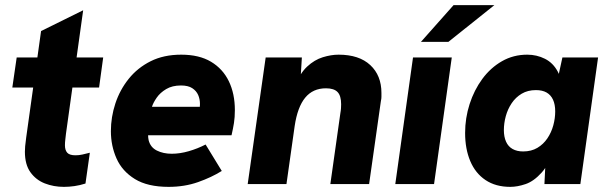

<svg xmlns="http://www.w3.org/2000/svg" viewBox="-20 -717 2370 748"><path d="M229 11Q189 11 154.5 -2.5Q120 -16 98.5 -46Q77 -76 77 -126Q77 -136 78 -147.5Q79 -159 82 -181L140 -596L304 -677L237 -196Q236 -186 234.5 -174Q233 -162 233 -151Q233 -132 242 -122Q251 -112 274 -112Q288 -112 301 -115Q314 -118 330 -122L313 -2Q291 5 270 8Q249 11 229 11ZM28 -376 45 -493H382L366 -376Z M637 11Q555 11 505.5 -19.5Q456 -50 434 -99.5Q412 -149 412 -206Q412 -261 429.5 -314Q447 -367 481.5 -410Q516 -453 567 -478.5Q618 -504 686 -504Q756 -504 802 -476.5Q848 -449 871.5 -400.5Q895 -352 895 -288Q895 -260 891.5 -238Q888 -216 882 -190H557Q557 -185 557.5 -180.5Q558 -176 559 -171Q566 -143 591 -130.5Q616 -118 649 -118Q681 -118 715.5 -128Q750 -138 781 -154L844 -51Q804 -26 751.5 -7.5Q699 11 637 11ZM753 -273Q756 -283 757.5 -293Q759 -303 759 -312Q759 -331 752 -347Q745 -363 729 -373.5Q713 -384 685 -384Q651 -384 627.5 -370Q604 -356 590.5 -336.5Q577 -317 572 -301H804Z M945 0 1015 -493H1156L1149 -377L1129 -381Q1148 -431 1176.5 -457.5Q1205 -484 1237.5 -494Q1270 -504 1299 -504Q1379 -504 1422.5 -463.5Q1466 -423 1466 -355Q1466 -348 1466 -340Q1466 -332 1464 -324L1418 0H1267L1306 -276Q1308 -287 1308.5 -295.5Q1309 -304 1309 -311Q1309 -344 1295 -358.5Q1281 -373 1250 -373Q1199 -373 1169 -336.5Q1139 -300 1128 -226L1096 0Z M1520 0 1589 -493H1740L1671 0ZM1620 -554 1747 -697H1906L1727 -554Z M1968 11Q1911 11 1871.5 -15.5Q1832 -42 1812 -89.5Q1792 -137 1792 -199Q1792 -257 1809.5 -311.5Q1827 -366 1859 -409.5Q1891 -453 1935.5 -478.5Q1980 -504 2034 -504Q2071 -504 2103 -488Q2135 -472 2153.5 -437Q2172 -402 2167 -343L2144 -369L2171 -493H2310L2241 0H2101L2107 -122L2143 -148Q2121 -79 2090.5 -45Q2060 -11 2028 0Q1996 11 1968 11ZM2018 -127Q2050 -127 2073.5 -141Q2097 -155 2112.5 -178Q2128 -201 2135.5 -228.5Q2143 -256 2143 -283Q2143 -310 2134.5 -328.5Q2126 -347 2109.5 -356.5Q2093 -366 2068 -366Q2036 -366 2012.5 -352Q1989 -338 1973.5 -315Q1958 -292 1950.5 -264.5Q1943 -237 1943 -210Q1943 -184 1951.5 -165Q1960 -146 1977 -136.5Q1994 -127 2018 -127Z"/></svg>

Font: Hanken Grotesk Black
Style: Italic
Weight: 900
Italic angle: -8°
Designer: Alfredo Marco Pradil
Foundry: Hanken Design Co.
Version: Version 3.013